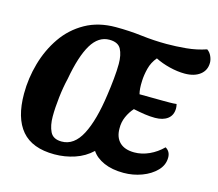

<svg xmlns="http://www.w3.org/2000/svg" viewBox="-101 -820 1103 971"><g transform="rotate(15 450.0 -334.5)"><path d="M259 22Q143 22 87.5 -43Q32 -108 32 -235Q32 -316 54.5 -395Q77 -474 121.5 -538.5Q166 -603 234.5 -641.5Q303 -680 394 -680Q465 -680 531 -672Q597 -664 663 -664Q711 -664 765 -669Q819 -674 869 -691Q884 -681 892 -663Q900 -645 900 -629Q900 -589 870 -566Q840 -543 790 -543Q752 -543 710 -553.5Q668 -564 635 -581Q611 -553 602 -517.5Q593 -482 592 -451Q590 -410 597 -383L717 -382Q733 -382 754 -382Q775 -382 791 -384Q794 -371 794 -362Q794 -326 769.5 -307Q745 -288 703 -288Q677 -288 649.5 -292Q622 -296 589 -303Q569 -281 556 -251.5Q543 -222 544 -189Q544 -143 570.5 -117.5Q597 -92 647 -92Q686 -92 724.5 -109.5Q763 -127 794 -158Q820 -143 820 -111Q820 -72 791 -42Q762 -12 716.5 5Q671 22 621 22Q561 22 518 3Q475 -16 454 -48Q416 -12 365 5Q314 22 259 22ZM278 -50Q343 -50 382.5 -125.5Q422 -201 441 -339Q447 -379 451.5 -424.5Q456 -470 456 -504Q456 -551 440.5 -580.5Q425 -610 379 -610Q322 -610 285 -548.5Q248 -487 226 -364Q215 -319 208.5 -263Q202 -207 202 -161Q202 -114 217.5 -82Q233 -50 278 -50Z"/></g></svg>

Font: Sansita Swashed SemiBold
Style: Regular
Weight: 600
Designer: Pablo Cosgaya
Foundry: Omnibus-Type
Version: Version 1.003; ttfautohint (v1.8.3)